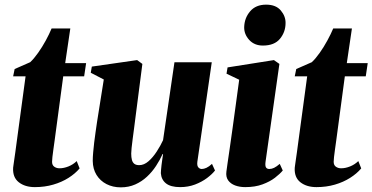

<svg xmlns="http://www.w3.org/2000/svg" viewBox="-20 -794 1602 826"><path d="M215 -189.5Q212 -168 209.5 -150Q207 -132 205.5 -118.8Q204 -105.5 204 -98Q204 -83.5 213.5 -76.8Q223 -70 236 -70Q254.5 -70 274.5 -78Q294.5 -86 310 -101L322.5 -69.5Q303.5 -47 274.8 -28.8Q246 -10.5 209.2 0.2Q172.5 11 130 11Q87.5 11 60.8 -10Q34 -31 36.5 -72.5Q37 -76 38 -83.8Q39 -91.5 41 -105Q43 -118.5 46 -139.8Q49 -161 53 -192L90 -465.5H36.5L43 -497L110 -526.5Q126.5 -542 144 -566.8Q161.5 -591.5 176.8 -619.5Q192 -647.5 202 -671.5H282.5L260.5 -522.5H350.5L342 -465.5H252Z M499.5 12Q465.5 12 438.2 -2Q411 -16 395.2 -41.5Q379.5 -67 379 -101.5Q379 -118 380.8 -138.2Q382.5 -158.5 385.2 -181Q388 -203.5 391.2 -226Q394.5 -248.5 397.5 -269.5L426.5 -452L370.5 -481L375 -507.5L570 -535.5L592.5 -519L562.5 -286.5Q560 -265.5 556.8 -241.8Q553.5 -218 550.8 -196.5Q548 -175 546.2 -158.2Q544.5 -141.5 544.5 -133.5Q544.5 -117 547.5 -106Q550.5 -95 558 -89.2Q565.5 -83.5 579 -83.5Q599.5 -83.5 618.8 -100.2Q638 -117 654.2 -142Q670.5 -167 681.5 -191L730.5 -526H891L829 -98Q827 -81 833.2 -74Q839.5 -67 848 -67Q857 -67 868 -72Q879 -77 892 -89L905 -60.5Q893 -45 870.8 -28.2Q848.5 -11.5 819 -0.2Q789.5 11 755 11Q714.5 11 694.2 -5Q674 -21 672 -49Q672 -53.5 672.8 -62.8Q673.5 -72 674.8 -83.2Q676 -94.5 678 -107Q680 -119.5 681.5 -131L679.5 -131.5Q668 -105.5 651.2 -80Q634.5 -54.5 612.2 -33.8Q590 -13 561.8 -0.5Q533.5 12 499.5 12Z M1035 11Q1011 11 991.5 3.8Q972 -3.5 961.5 -18.2Q951 -33 954 -56Q955.5 -67.5 959.2 -93.5Q963 -119.5 968.5 -157.2Q974 -195 980.5 -242Q987 -289 994.2 -342Q1001.5 -395 1009 -451L954.5 -477L959 -504L1158.5 -535.5L1182 -519L1122.5 -99Q1120 -81 1124.2 -74Q1128.5 -67 1138.5 -67Q1149 -67 1159.2 -72Q1169.5 -77 1183.5 -89L1196.5 -60.5Q1184.5 -46 1162.8 -29.2Q1141 -12.5 1109.2 -0.8Q1077.5 11 1035 11ZM1111 -598Q1074.5 -598 1052.2 -622.2Q1030 -646.5 1030.5 -677Q1031.5 -716.5 1056 -745.2Q1080.5 -774 1125 -774Q1167 -774 1188 -749Q1209 -724 1208.5 -695Q1208.5 -656.5 1184.5 -627.2Q1160.5 -598 1111 -598Z M1426.5 -189.5Q1423.5 -168 1421 -150Q1418.5 -132 1417 -118.8Q1415.5 -105.5 1415.5 -98Q1415.5 -83.5 1425 -76.8Q1434.5 -70 1447.5 -70Q1466 -70 1486 -78Q1506 -86 1521.5 -101L1534 -69.5Q1515 -47 1486.2 -28.8Q1457.5 -10.5 1420.8 0.2Q1384 11 1341.5 11Q1299 11 1272.2 -10Q1245.5 -31 1248 -72.5Q1248.5 -76 1249.5 -83.8Q1250.5 -91.5 1252.5 -105Q1254.5 -118.5 1257.5 -139.8Q1260.5 -161 1264.5 -192L1301.5 -465.5H1248L1254.5 -497L1321.5 -526.5Q1338 -542 1355.5 -566.8Q1373 -591.5 1388.2 -619.5Q1403.5 -647.5 1413.5 -671.5H1494L1472 -522.5H1562L1553.5 -465.5H1463.5Z"/></svg>

Font: Merriweather 96pt Black
Style: Italic
Weight: 900
Italic angle: -7.8°
Version: Version 2.101